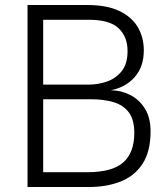

<svg xmlns="http://www.w3.org/2000/svg" viewBox="-20 -747 666 767"><path d="M90 0V-727H328Q407 -727 457 -703Q507 -679 530.8 -638Q554.5 -597 554.5 -545.5Q554.5 -480.5 518.2 -439.2Q482 -398 422.5 -386.5Q463.5 -386 499.8 -367.8Q536 -349.5 558.8 -313.2Q581.5 -277 581.5 -222.5Q581.5 -141 549 -92Q516.5 -43 461 -21.5Q405.5 0 336 0ZM152.5 -409H335Q371 -409 406.5 -421Q442 -433 465.8 -462.2Q489.5 -491.5 489.5 -542Q490 -599 454.5 -633.5Q419 -668 335 -668H152.5ZM152.5 -59H328Q428 -59 472.2 -98Q516.5 -137 516.5 -215.5Q516.5 -268.5 494.8 -297.8Q473 -327 434 -338.8Q395 -350.5 344 -350.5H152.5Z"/></svg>

Font: Spline Sans Light
Style: Regular
Weight: 300
Designer: Eben Sorkin, Mirko Velimirovic
Foundry: Sorkin Type
Version: Version 1.000; ttfautohint (v1.8.3)